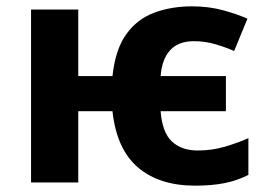

<svg xmlns="http://www.w3.org/2000/svg" viewBox="-20 -576 840 606"><path d="M596 10Q483 10 415.5 -47.5Q348 -105 335 -225H227V0H78V-546H227V-336H335Q344 -420 378.5 -468Q413 -516 467 -536Q521 -556 586 -556Q639 -556 684.5 -543.5Q730 -531 761 -517L719 -415Q692 -427 659.5 -436.5Q627 -446 592 -446Q543 -446 517 -417.5Q491 -389 487 -336H693V-225H487Q492 -158 522.5 -129.5Q553 -101 604 -101Q648 -101 688 -112.5Q728 -124 764 -140V-24Q729 -6 688.5 2Q648 10 596 10Z"/></svg>

Font: Noto IKEA Simplified Chinese
Style: Bold
Weight: 700
Designer: Monotype Design Team
Foundry: Monotype Imaging Inc.
Version: Version 1.100